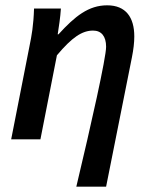

<svg xmlns="http://www.w3.org/2000/svg" viewBox="-20 -524 571 722"><path d="M267 178H379L476 -308C482 -338 485 -364 485 -387C485 -459 453 -504 383 -504C313 -504 262 -463 200 -395H197C201 -422 207 -458 209 -492H108C106 -428 99 -390 91 -351L22 0H132L194 -316C251 -384 289 -409 330 -409C361 -409 379 -388 379 -348C379 -307 323 -57 267 178Z"/></svg>

Font: Source Sans Pro Semibold
Style: Italic
Weight: 600
Italic angle: -11°
Designer: Paul D. Hunt
Foundry: Adobe Systems Incorporated
Version: Version 3.006;hotconv 1.0.111;makeotfexe 2.5.65597